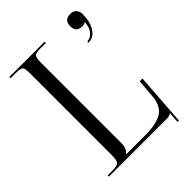

<svg xmlns="http://www.w3.org/2000/svg" viewBox="-222 -808 957 957"><g transform="rotate(-45 256.5 -330.0)"><path d="M17.6 0V-8.8H51.8Q85.9 -8.8 94.7 -20Q103.5 -31.2 103.5 -67.4V-642.6Q103.5 -677.7 95.2 -685.5Q86.9 -693.4 51.8 -693.4H17.6V-702.1H266.6V-693.4H232.4Q197.3 -693.4 188.5 -685.5Q179.7 -677.7 179.7 -642.6V-69.3Q179.7 -40 158.2 -18.6V-17.6H290Q368.2 -17.6 408.2 -41Q448.2 -64.5 454.1 -129.9L461.9 -227.5H481.4L461.9 49.8L452.1 48.8L456.1 -8.8H455.1Q446.3 0 428.7 0ZM418 -552.7Q437.5 -552.7 453.6 -568.8Q469.7 -585 473.6 -606.4L477.5 -627.9L474.6 -629.9Q469.7 -623 455.1 -623Q411.1 -623 411.1 -666Q411.1 -710 455.1 -710Q474.6 -710 486.3 -697.8Q498 -685.5 498 -666Q498 -611.3 476.1 -577.6Q454.1 -543.9 418 -543.9Z"/></g></svg>

Font: FoglihtenNo07
Style: Regular
Weight: 500
Designer: gluk (gluksza@wp.pl)
Foundry: gluk (gluksza@wp.pl)
Version: Version 0.871